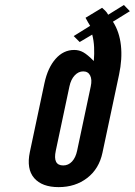

<svg xmlns="http://www.w3.org/2000/svg" viewBox="-20 -760 553 788"><path d="M220.5 8Q289 8 337.8 -29.5Q386.5 -67 400.5 -133L468.5 -453Q482.5 -518.5 476.2 -574.2Q470 -630 443.5 -671L513 -714L488.5 -739.5L424 -699.5Q419 -709 412 -716Q405 -723 399 -728L331 -687Q338.5 -672.5 341.8 -667.5Q345 -662.5 350 -654L282.5 -612L307 -587.5L358.5 -618Q365 -593 366.2 -566.2Q367.5 -539.5 365 -509.5Q339.5 -535.5 322.2 -545.2Q305 -555 284.5 -555Q240.5 -555 208.2 -518.5Q176 -482 162.5 -419L102.5 -136Q88 -66.5 120.2 -29.2Q152.5 8 220.5 8ZM239.5 -81Q196 -81 209 -141.5L265 -405.5Q271 -434 286.5 -450.5Q302 -467 321.5 -467Q341.5 -467 350 -450.2Q358.5 -433.5 352.5 -405.5L296.5 -141.5Q290.5 -113 275.5 -97Q260.5 -81 239.5 -81Z"/></svg>

Font: League Gothic SemiExpanded Italic
Style: Regular
Weight: 400
Width: 6
Designer: The League of Moveable Type
Version: Version 1.600; ttfautohint (v1.8.3)